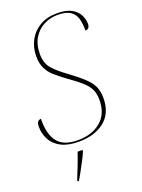

<svg xmlns="http://www.w3.org/2000/svg" viewBox="-182 -801 812 1099"><g transform="rotate(-20 224.0 -251.5)"><path d="M178 10Q113 10 71.5 -11.5Q30 -33 10.5 -69.5Q-9 -106 -9 -150Q-9 -171 -1.5 -179Q6 -187 18 -188Q16 -94 53 -47Q90 0 176 0Q263 0 316.5 -45.5Q370 -91 370 -176Q370 -211 358.5 -237Q347 -263 317.5 -290Q288 -317 234 -355Q198 -381 171 -405Q144 -429 129.5 -459Q115 -489 115 -532Q115 -586 138.5 -629.5Q162 -673 205.5 -698.5Q249 -724 310 -724Q366 -724 398 -706Q430 -688 443.5 -661Q457 -634 457 -608Q457 -575 430 -575Q431 -615 422.5 -646.5Q414 -678 388 -696Q362 -714 310 -714Q265 -714 226 -694Q187 -674 163 -634.5Q139 -595 139 -536Q139 -482 168 -448.5Q197 -415 250 -377Q307 -335 338.5 -305Q370 -275 382.5 -246Q395 -217 395 -178Q395 -86 335.5 -38Q276 10 178 10ZM93 213Q106 181 122.5 139Q139 97 151 61H181L180 71Q171 92 156.5 120Q142 148 127 175Q112 202 101 221H93Z"/></g></svg>

Font: Noto Serif Display SemiCondensed Thin
Style: Italic
Weight: 100
Width: 4
Italic angle: -12°
Designer: Monotype Design Team
Foundry: Monotype Imaging Inc.
Version: Version 2.009